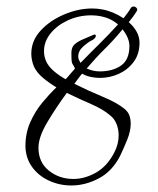

<svg xmlns="http://www.w3.org/2000/svg" viewBox="-20 -526 485 589"><path d="M408 -395Q408 -360 390 -336Q372 -312 344.5 -299.5Q317 -287 286 -287Q273 -287 258.5 -290Q244 -293 232 -300Q228 -296 220 -285Q212 -274 208 -269Q250 -248 294.5 -229.5Q339 -211 362 -192Q373 -183 377 -171.5Q381 -160 381 -147Q381 -124 370.5 -98Q360 -72 349 -49Q325 -1 283.5 21Q242 43 199 43Q163 43 131 28.5Q99 14 79 -13Q59 -40 58 -77Q58 -118 73 -151.5Q88 -185 110 -211.5Q132 -238 153 -258Q130 -272 111.5 -287.5Q93 -303 84 -322Q80 -332 78 -342Q76 -352 76 -361Q76 -401 104.5 -432Q133 -463 176.5 -481.5Q220 -500 263 -500Q279 -500 294 -497Q327 -491 359 -470Q366 -479 371.5 -486.5Q377 -494 381 -501Q384 -506 390 -506Q395 -506 399 -501.5Q403 -497 399 -491Q390 -476 375 -458Q390 -445 399 -429Q408 -413 408 -395ZM342 -451Q320 -470 290 -476Q275 -479 260 -479Q222 -479 189 -464Q156 -449 135.5 -424Q115 -399 115 -369Q115 -352 122 -337Q129 -322 144.5 -308.5Q160 -295 181 -283Q184 -285 190 -292.5Q196 -300 202.5 -307Q209 -314 210 -316Q206 -325 203.5 -328Q201 -331 200 -337.5Q199 -344 199 -364Q199 -382 210 -391Q221 -400 236 -406Q251 -412 264 -418Q268 -420 270 -420Q274 -420 274 -416Q274 -410 265 -404Q252 -398 236 -384Q220 -370 220 -353Q220 -347 222 -342.5Q224 -338 227 -333Q258 -365 285 -391.5Q312 -418 342 -451ZM377 -385Q377 -409 356 -436Q328 -402 301.5 -376Q275 -350 246 -316Q254 -312 264.5 -309.5Q275 -307 286 -307Q326 -307 351.5 -325Q377 -343 377 -385ZM331 -59Q344 -84 344 -111Q344 -129 337.5 -145.5Q331 -162 318 -172Q296 -191 259 -207Q222 -223 185 -241Q151 -195 124.5 -150Q98 -105 98 -73Q98 -28 130 -2.5Q162 23 205 23Q240 23 274.5 3.5Q309 -16 331 -59Z"/></svg>

Font: Ingrid Darling
Style: Regular
Weight: 400
Designer: Robert E. Leuschke
Foundry: Robert E. Leuschke
Version: Version 1.010; ttfautohint (v1.8.3)